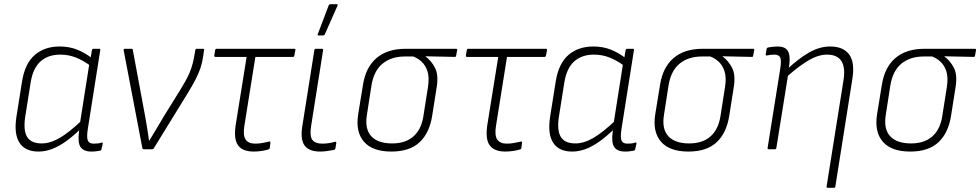

<svg xmlns="http://www.w3.org/2000/svg" viewBox="-20 -716 4702 921"><path d="M165 11Q100 11 73 -32Q46 -75 59 -157L86 -327Q100 -412 147 -452.5Q194 -493 266 -493Q311 -493 348.5 -478.5Q386 -464 421 -437L416 -399Q378 -427 343 -440.5Q308 -454 269 -454Q211 -454 174.5 -421.5Q138 -389 127 -320L101 -156Q91 -91 110 -59.5Q129 -28 180 -28Q221 -28 266.5 -54.5Q312 -81 373 -139L367 -98Q329 -61 295 -37Q261 -13 229 -1Q197 11 165 11ZM419 11Q381 11 366.5 -10.5Q352 -32 359 -84L362 -106L363 -121L409 -413L413 -428L421 -476Q423 -482 428 -482H456Q462 -482 461 -476L401 -96Q395 -56 401.5 -41.5Q408 -27 429 -27Q441 -27 450 -28Q459 -29 467 -32Q474 -34 473 -27L467 -1Q466 6 459 7Q452 8 442 9.5Q432 11 419 11Z M669 0Q665 0 663 -5L573 -476Q572 -482 579 -482H611Q617 -482 617 -477L677 -154Q682 -126 686.5 -98Q691 -70 695 -41H696Q714 -71 731.5 -100Q749 -129 766 -158L846 -287Q865 -318 877.5 -342Q890 -366 898 -390Q906 -414 911 -442L917 -476Q918 -482 924 -482H954Q961 -482 959 -476L954 -443Q950 -414 941 -388Q932 -362 917.5 -334Q903 -306 881 -270L718 -5Q715 0 710 0Z M1196 11Q1161 11 1139.5 -2.5Q1118 -16 1111 -43Q1104 -70 1110 -113L1163 -443H1013Q1007 -443 1008 -451L1012 -475Q1013 -482 1019 -482H1392Q1398 -482 1397 -476L1392 -450Q1391 -443 1385 -443H1205L1152 -111Q1145 -66 1158.5 -46.5Q1172 -27 1204 -27Q1221 -27 1238 -30Q1255 -33 1272 -37Q1278 -39 1277 -30L1274 -6Q1273 -2 1271.5 -1Q1270 0 1267 1Q1255 5 1235.5 8Q1216 11 1196 11Z M1515 11Q1463 11 1441.5 -17.5Q1420 -46 1430 -110L1488 -476Q1489 -482 1495 -482H1524Q1531 -482 1530 -476L1472 -109Q1465 -63 1478.5 -45Q1492 -27 1525 -27Q1540 -27 1555 -29Q1570 -31 1587 -36Q1594 -37 1593 -29L1589 -5Q1588 2 1582 3Q1567 6 1549.5 8.5Q1532 11 1515 11ZM1507 -546Q1505 -546 1504 -548.5Q1503 -551 1505 -554L1557 -691Q1559 -694 1561.5 -695Q1564 -696 1567 -696H1595Q1598 -696 1599.5 -694Q1601 -692 1599 -689L1538 -551Q1536 -546 1528 -546Z M1857 11Q1767 11 1726 -36Q1685 -83 1698 -167L1721 -308Q1734 -393 1786 -437.5Q1838 -482 1926 -482H2167Q2174 -482 2173 -476L2168 -449Q2167 -443 2162 -443L2021 -446V-445Q2048 -426 2066.5 -391Q2085 -356 2074 -293L2053 -160Q2040 -78 1992.5 -33.5Q1945 11 1857 11ZM1861 -28Q1925 -28 1963 -61.5Q2001 -95 2011 -159L2033 -299Q2040 -345 2030.5 -374Q2021 -403 2002.5 -420Q1984 -437 1962 -445H1921Q1858 -445 1816 -411.5Q1774 -378 1762 -307L1740 -165Q1729 -97 1761 -62.5Q1793 -28 1861 -28Z M2403 11Q2368 11 2346.5 -2.5Q2325 -16 2318 -43Q2311 -70 2317 -113L2370 -443H2220Q2214 -443 2215 -451L2219 -475Q2220 -482 2226 -482H2599Q2605 -482 2604 -476L2599 -450Q2598 -443 2592 -443H2412L2359 -111Q2352 -66 2365.5 -46.5Q2379 -27 2411 -27Q2428 -27 2445 -30Q2462 -33 2479 -37Q2485 -39 2484 -30L2481 -6Q2480 -2 2478.5 -1Q2477 0 2474 1Q2462 5 2442.5 8Q2423 11 2403 11Z M2725 11Q2660 11 2633 -32Q2606 -75 2619 -157L2646 -327Q2660 -412 2707 -452.5Q2754 -493 2826 -493Q2871 -493 2908.5 -478.5Q2946 -464 2981 -437L2976 -399Q2938 -427 2903 -440.5Q2868 -454 2829 -454Q2771 -454 2734.5 -421.5Q2698 -389 2687 -320L2661 -156Q2651 -91 2670 -59.5Q2689 -28 2740 -28Q2781 -28 2826.5 -54.5Q2872 -81 2933 -139L2927 -98Q2889 -61 2855 -37Q2821 -13 2789 -1Q2757 11 2725 11ZM2979 11Q2941 11 2926.5 -10.5Q2912 -32 2919 -84L2922 -106L2923 -121L2969 -413L2973 -428L2981 -476Q2983 -482 2988 -482H3016Q3022 -482 3021 -476L2961 -96Q2955 -56 2961.5 -41.5Q2968 -27 2989 -27Q3001 -27 3010 -28Q3019 -29 3027 -32Q3034 -34 3033 -27L3027 -1Q3026 6 3019 7Q3012 8 3002 9.5Q2992 11 2979 11Z M3282 11Q3192 11 3151 -36Q3110 -83 3123 -167L3146 -308Q3159 -393 3211 -437.5Q3263 -482 3351 -482H3592Q3599 -482 3598 -476L3593 -449Q3592 -443 3587 -443L3446 -446V-445Q3473 -426 3491.5 -391Q3510 -356 3499 -293L3478 -160Q3465 -78 3417.5 -33.5Q3370 11 3282 11ZM3286 -28Q3350 -28 3388 -61.5Q3426 -95 3436 -159L3458 -299Q3465 -345 3455.5 -374Q3446 -403 3427.5 -420Q3409 -437 3387 -445H3346Q3283 -445 3241 -411.5Q3199 -378 3187 -307L3165 -165Q3154 -97 3186 -62.5Q3218 -28 3286 -28Z M3952 185Q3944 185 3945 179L4026 -330Q4046 -454 3947 -454Q3904 -454 3854.5 -424Q3805 -394 3748 -342L3754 -382Q3809 -434 3860 -463.5Q3911 -493 3962 -493Q4025 -493 4053.5 -454.5Q4082 -416 4068 -333L3987 179Q3986 185 3980 185ZM3668 0Q3661 0 3662 -6L3723 -388Q3729 -427 3722.5 -440.5Q3716 -454 3695 -454Q3686 -454 3676.5 -453Q3667 -452 3659 -450Q3652 -449 3653 -455L3657 -480Q3658 -484 3659.5 -485.5Q3661 -487 3663 -488Q3672 -490 3685.5 -491.5Q3699 -493 3710 -493Q3746 -493 3759 -472Q3772 -451 3766 -404L3762 -380L3761 -361L3704 -6Q3703 0 3697 0Z M4346 11Q4256 11 4215 -36Q4174 -83 4187 -167L4210 -308Q4223 -393 4275 -437.5Q4327 -482 4415 -482H4656Q4663 -482 4662 -476L4657 -449Q4656 -443 4651 -443L4510 -446V-445Q4537 -426 4555.5 -391Q4574 -356 4563 -293L4542 -160Q4529 -78 4481.5 -33.5Q4434 11 4346 11ZM4350 -28Q4414 -28 4452 -61.5Q4490 -95 4500 -159L4522 -299Q4529 -345 4519.5 -374Q4510 -403 4491.5 -420Q4473 -437 4451 -445H4410Q4347 -445 4305 -411.5Q4263 -378 4251 -307L4229 -165Q4218 -97 4250 -62.5Q4282 -28 4350 -28Z"/></svg>

Font: Sofia Sans Semi Condensed ExtraLight
Style: Italic
Weight: 250
Italic angle: -9°
Version: Version 4.100